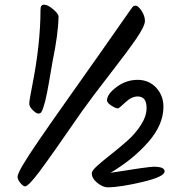

<svg xmlns="http://www.w3.org/2000/svg" viewBox="-20 -782 827 820"><path d="M637 -70Q683 -70 683 -50Q683 -27 587 -4.5Q491 18 440 18Q419 18 395.5 -1Q372 -20 372 -42Q372 -53 396 -74.5Q420 -96 454.5 -123Q489 -150 523.5 -180.5Q558 -211 582 -248.5Q606 -286 606 -321Q606 -370 568 -370Q542 -370 515 -344.5Q488 -319 484 -319Q474 -319 455.5 -331Q437 -343 437 -353Q437 -380 478 -410.5Q519 -441 567.5 -441Q616 -441 647 -407.5Q678 -374 678 -326Q678 -249 613 -175Q548 -101 452 -44Q614 -70 637 -70ZM559 -758Q570 -758 584.5 -736Q599 -714 599 -692.5Q599 -671 562.5 -617.5Q526 -564 449.5 -465.5Q373 -367 331 -308Q195 -111 148 -48.5Q101 14 87 14Q79 14 67 -0.5Q55 -15 55 -27Q55 -39 77 -76.5Q99 -114 147 -184Q195 -254 246 -326Q437 -596 533 -734Q547 -755 551.5 -756.5Q556 -758 559 -758ZM117 -413Q153 -593 153 -742Q153 -762 168.5 -762Q184 -762 207 -742.5Q230 -723 230 -711Q229 -638 204 -517Q201 -500 196 -470.5Q191 -441 188 -424Q185 -407 180.5 -384Q176 -361 172.5 -348Q169 -335 164.5 -321.5Q160 -308 156 -302.5Q152 -297 143.5 -297Q135 -297 120 -311.5Q105 -326 105 -339.5Q105 -353 117 -413Z"/></svg>

Font: Kalam
Style: Regular
Weight: 400
Designer: Lipi Raval (Devanagari and Latin), Jonny Pinhorn (Latin)
Foundry: Indian Type Foundry
Version: Version 2.001;PS 1.0;hotconv 1.0.79;makeotf.lib2.5.61930; tt